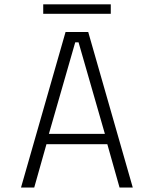

<svg xmlns="http://www.w3.org/2000/svg" viewBox="-20 -844 690 864"><path d="M577.5 0H518L463 -195H189L134 0H74.5L275 -700H377ZM318.5 -653.5 200 -241.5H452L333.5 -653.5ZM174.5 -782V-824.5H478.5V-782Z"/></svg>

Font: Trispace Thin ExtraLight
Style: Regular
Weight: 250
Version: Version 1.210